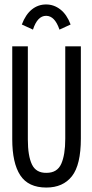

<svg xmlns="http://www.w3.org/2000/svg" viewBox="-20 -831 415 862"><path d="M188 11Q107 11 71 -44Q35 -99 35 -206V-623H105V-205Q105 -131 123.5 -92.5Q142 -54 189 -55Q237 -55 255 -95.5Q273 -136 273 -208V-623H343V-209Q343 -91 303 -40Q263 11 188 11ZM128 -698 78 -721Q95 -766 123 -788.5Q151 -811 187 -811Q222 -811 251 -788.5Q280 -766 297 -721L247 -698Q226 -760 187 -760Q148 -760 128 -698Z"/></svg>

Font: Inconsolata Condensed Medium
Style: Regular
Weight: 500
Width: 3
Monospace: yes
Designer: Raph Levien, Cyreal, Brenton Simpson
Foundry: Raph Levien, Cyreal, Google
Version: Version 3.100; ttfautohint (v1.8.4.7-5d5b)